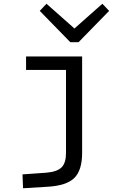

<svg xmlns="http://www.w3.org/2000/svg" viewBox="-20 -766 654 1024"><path d="M418 -465V49Q418 142 376.5 183Q335 224 234 230L103 238L100 164L228 155Q285 150 308.5 126.5Q332 103 332 50V-393H119V-465ZM526 -746 562 -708 399 -541H355L192 -708L228 -746L377 -614Z"/></svg>

Font: Intel One Mono
Style: Regular
Weight: 400
Monospace: yes
Designer: Fred Shallcrass
Foundry: Frere-Jones Type LLC
Version: Version 1.400;hotconv 1.1.0;makeotfexe 2.6.0;FJTRelease1.4